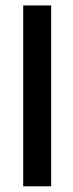

<svg xmlns="http://www.w3.org/2000/svg" viewBox="-20 -671 264 691"><path d="M73.2 -651.4H154.3H164.1V-641.6V-10.3V-0.5H154.3H73.2H63.5V-10.3V-641.6V-651.4Z"/></svg>

Font: Shabnam Medium WOL
Style: Medium-WOL
Weight: 500
Foundry: DejaVu fonts team - Redesigned by Saber Rastikerdar - Based on Vazir font
Version: Version 5.0.0